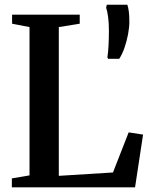

<svg xmlns="http://www.w3.org/2000/svg" viewBox="-20 -806 647 826"><path d="M31 0V-38.5L107 -51.5V-689.5L32 -704V-743H323V-704L233 -689.5V-49.5L466 -64L533.5 -236.5L595.5 -227L561 0ZM493 -553H445L442 -559Q445.5 -581 447 -611Q448.5 -641 448.5 -674Q448.5 -707 445.2 -732.5Q442 -758 436.5 -773L439.5 -785.5H528Q532 -773.5 534.2 -756.2Q536.5 -739 536.5 -712.5Q536.5 -688.5 531 -659Q525.5 -629.5 515.8 -601.2Q506 -573 493 -553Z"/></svg>

Font: Merriweather 72pt SemiBold
Style: Regular
Weight: 600
Version: Version 2.100